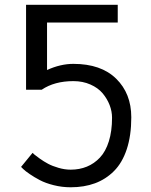

<svg xmlns="http://www.w3.org/2000/svg" viewBox="-20 -585 636 809"><path d="M178.2 -490.2V-290Q234.9 -315.9 289.1 -315.9Q405.8 -315.9 469.5 -253.4Q533.2 -190.9 533.2 -90.8Q533.2 -14.2 514.2 43.5Q495.1 101.1 460.4 135.7Q425.8 170.4 380.1 187.3Q334.5 204.1 277.8 204.1Q241.2 204.1 206.3 195.3Q171.4 186.5 147.5 173.8Q123.5 161.1 105 148.4Q86.4 135.7 77.6 127L68.8 118.2L117.2 59.1Q120.1 62 125.5 66.7Q130.9 71.3 147.9 83.5Q165 95.7 182.9 105.2Q200.7 114.7 226.8 122.3Q252.9 129.9 277.8 129.9Q314.9 129.9 345.9 117.2Q377 104.5 401.1 78.9Q425.3 53.2 438.7 10.3Q452.1 -32.7 452.1 -88.9Q452.1 -115.7 441.9 -142.3Q431.6 -168.9 412.4 -191.9Q393.1 -214.8 360.8 -229Q328.6 -243.2 289.1 -243.2Q209.5 -243.2 155.8 -207H89.8V-564.9H476.1V-490.2Z"/></svg>

Font: Junction Regular
Style: Regular
Weight: 500
Designer: Caroline Hadilaksono
Foundry: Caroline Hadilaksono
Version: Version 1.056